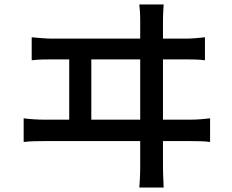

<svg xmlns="http://www.w3.org/2000/svg" viewBox="-20 -798 1040 860"><path d="M713 -778Q711 -751 710.5 -732.5Q710 -714 710 -704Q710 -697 710 -660.5Q710 -624 710 -567Q710 -510 710 -444Q710 -378 710 -311.5Q710 -245 710 -188.5Q710 -132 710 -95.5Q710 -59 710 -53Q710 -46 710.5 -21.5Q711 3 713 42H604Q607 3 607.5 -20.5Q608 -44 608 -51Q608 -57 608 -94Q608 -131 608 -188Q608 -245 608 -312Q608 -379 608 -446Q608 -513 608 -570Q608 -627 608 -663Q608 -699 608 -704Q608 -715 607.5 -732Q607 -749 604 -778ZM290 -235V-575H389V-235ZM86 -268Q109 -265 133 -263.5Q157 -262 179 -262H834Q859 -262 880.5 -264Q902 -266 921 -268V-162Q901 -165 875.5 -165.5Q850 -166 834 -166H179Q158 -166 134 -165.5Q110 -165 86 -162ZM122 -631Q145 -629 169 -627Q193 -625 215 -625H810Q835 -625 856.5 -627Q878 -629 898 -631V-528Q877 -531 851.5 -531.5Q826 -532 810 -532H215Q193 -532 169.5 -531.5Q146 -531 122 -528Z"/></svg>

Font: Noto Sans SC Thin Medium
Style: Regular
Weight: 500
Version: Version 2.004-H2;hotconv 1.0.118;makeotfexe 2.5.65603